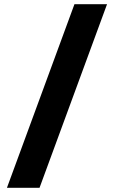

<svg xmlns="http://www.w3.org/2000/svg" viewBox="-20 -819 542 913"><path d="M168 74H13L334 -799H489Z"/></svg>

Font: Application
Style: Bold
Weight: 700
Designer: Wei Huang
Foundry: Wei Huang
Version: Version 0.012